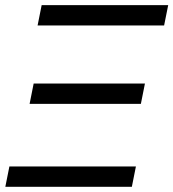

<svg xmlns="http://www.w3.org/2000/svg" viewBox="-41 -718 666 738"><path d="M-4.9 -78.1H481.4L465.8 0H-20.5ZM119.1 -698.2H605.5L589.8 -620.1H103.5ZM88.4 -397H516.1L500.5 -318.8H72.8Z"/></svg>

Font: Sansation
Style: Italic
Weight: 400
Designer: Bernd Montag
Version: Version 1.301